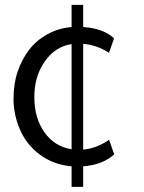

<svg xmlns="http://www.w3.org/2000/svg" viewBox="-20 -750 578 770"><path d="M267.1 -151.4V-573.2Q201.7 -563.5 159.7 -503.9Q117.7 -444.3 117.7 -360.4Q117.7 -276.4 158.4 -219.2Q199.2 -162.1 267.1 -151.4ZM267.1 -0.5V-83Q194.3 -89.4 140.6 -129.4Q86.9 -168.9 60.5 -229.5Q34.2 -290 34.2 -352.1Q34.2 -414.1 50.8 -462.9Q67.4 -511.7 96.4 -549.8Q125.5 -587.9 169.9 -612.5Q214.4 -637.2 267.1 -641.6V-730.5H313.5V-641.6Q395 -636.2 437.5 -596.2L417 -538.1Q370.6 -569.3 313.5 -574.2V-149.9Q368.7 -155.3 417.5 -189.5L438 -130.9Q392.1 -88.9 313.5 -83V-0.5Z"/></svg>

Font: Oxygen
Style: Normal
Weight: 400
Designer: Vernon Adams
Foundry: Vernon Adams
Version: Version Release 0.2.2 webfont; ttfautohint (v0.8.52-bc40) -l